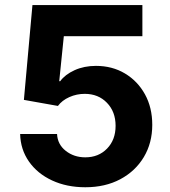

<svg xmlns="http://www.w3.org/2000/svg" viewBox="-20 -748 686 777"><path d="M325.2 9.8Q250 9.8 190.7 -17.8Q131.3 -45.4 97.2 -94.2Q63 -143.1 61.5 -205.6H210.9Q212.9 -163.6 246.1 -137.5Q279.3 -111.3 325.2 -111.3Q378.9 -111.3 413.3 -146.7Q447.8 -182.1 447.8 -238.8Q447.8 -295.9 412.8 -332Q377.9 -368.2 322.8 -368.2Q290 -368.2 260.5 -355Q231 -341.8 214.4 -319.3L76.7 -343.8L111.3 -727.5H556.2V-601.6H238.3L219.7 -419.4H223.6Q243.2 -446.3 281.7 -463.9Q320.3 -481.4 368.2 -481.4Q434.1 -481.4 485.6 -450.7Q537.1 -419.9 566.7 -366.2Q596.2 -312.5 596.2 -242.7Q596.2 -169.4 562 -112.3Q527.8 -55.2 466.8 -22.7Q405.8 9.8 325.2 9.8Z"/></svg>

Font: Konkhmer Sleokchher
Style: Regular
Weight: 400
Designer: Suon May Sophanith
Version: Version 1.000; ttfautohint (v1.8.4.7-5d5b);gftools[0.9.23]